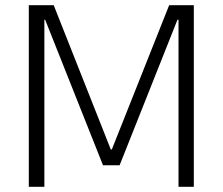

<svg xmlns="http://www.w3.org/2000/svg" viewBox="-20 -720 859 740"><path d="M91 -700H187L407 -144H411L632 -700H727V0H668V-644H664L441 -83H377L154 -644H151V0H91Z"/></svg>

Font: Pathway Extreme 28pt ExtraLight
Style: Regular
Weight: 250
Designer: Eduardo Rodriguez Tunni
Foundry: Eduardo Rodriguez Tunni
Version: Version 1.001;gftools[0.9.26]